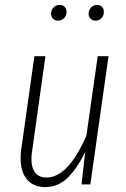

<svg xmlns="http://www.w3.org/2000/svg" viewBox="-20 -751 513 782"><path d="M64 -105Q64 -127 66 -139L120 -522H165L111 -137Q108 -119 108 -104Q108 -66 124 -47Q140 -28 169 -28Q258 -28 332 -199L378 -522H422L348 0H312L327 -132Q295 -66 256 -27.5Q217 11 164 11Q117 11 90.5 -19.5Q64 -50 64 -105ZM188 -695Q188 -710 198 -720.5Q208 -731 223 -731Q236 -731 243.5 -723Q251 -715 251 -703Q251 -687 241 -677Q231 -667 216 -667Q203 -667 195.5 -675Q188 -683 188 -695ZM341 -695Q341 -710 351 -720.5Q361 -731 375 -731Q388 -731 395.5 -723Q403 -715 403 -703Q403 -687 393.5 -677Q384 -667 369 -667Q356 -667 348.5 -675Q341 -683 341 -695Z"/></svg>

Font: Fira Sans Extra Condensed ExtraLight
Style: Italic
Weight: 275
Width: 3
Italic angle: -8°
Designer: Carrois Corporate & Edenspiekermann AG
Foundry: Carrois Corporate GbR & Edenspiekermann AG
Version: Version 4.203